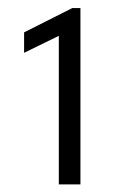

<svg xmlns="http://www.w3.org/2000/svg" viewBox="-20 -911 286 486"><path d="M128.9 -820.3 41 -777.3V-829.1L163.1 -890.6H183.6V-444.3H128.9Z"/></svg>

Font: Reddit Sans Fudge Light
Style: Regular
Weight: 300
Designer: Stephen Hutchings
Foundry: Reddit
Version: Version 1.013